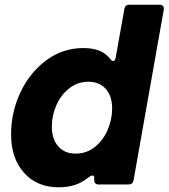

<svg xmlns="http://www.w3.org/2000/svg" viewBox="-20 -783 716 815"><path d="M27 -213Q27 -307 67 -391.5Q107 -476 177 -527.5Q247 -579 333 -579Q372 -579 400 -568.5Q428 -558 447 -534Q454 -524 461 -524Q468 -524 471 -538L508 -745Q511 -763 529 -763H657Q667 -763 672 -757Q677 -751 675 -741L547 -18Q544 0 526 0H398Q388 0 383.5 -6Q379 -12 380 -22V-23V-28Q380 -38 373 -38Q366 -38 354 -29Q327 -7 296.5 2.5Q266 12 229 12Q137 12 82 -49.5Q27 -111 27 -213ZM456 -323Q456 -375 429 -405.5Q402 -436 355 -436Q310 -436 274.5 -408.5Q239 -381 219.5 -337Q200 -293 200 -245Q200 -193 227 -162Q254 -131 301 -131Q347 -131 382 -158.5Q417 -186 436.5 -230.5Q456 -275 456 -323Z"/></svg>

Font: Open Sauce Two Black Italic
Style: Regular
Weight: 900
Italic angle: -10°
Designer: Alfredo Marco Pradil
Foundry: Creative Sauce Fz LLC
Version: Version 1.477